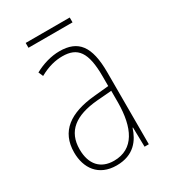

<svg xmlns="http://www.w3.org/2000/svg" viewBox="-162 -726 735 823"><g transform="rotate(-30 205.0 -315.0)"><path d="M314 -640H96V-616H314ZM203 -537C162 -537 118 -524 80 -503L90 -480C133 -504 170 -512 203 -512C278 -512 310 -471 310 -351V-303L237 -296C113 -284 41 -234 41 -129C41 -53 82 10 172 10C258 10 294 -43 311 -96H313L315 0H336V-356C336 -486 295 -537 203 -537ZM237 -273 311 -279V-220C310 -98 271 -13 172 -13C106 -13 68 -55 68 -129C68 -219 127 -263 237 -273Z"/></g></svg>

Font: Noto Sans Thai Looped Condensed Thin
Style: Regular
Weight: 100
Width: 3
Designer: Sasikarn Vongin, Ben Mitchell
Foundry: The Fontpad Ltd
Version: Version 1.001